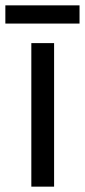

<svg xmlns="http://www.w3.org/2000/svg" viewBox="-39 -697 317 717"><path d="M163 0H78V-536H163ZM258 -677V-609H-19V-677Z"/></svg>

Font: Noto Sans Thai SemiCondensed
Style: Regular
Weight: 400
Width: 4
Designer: Monotype Design Team
Foundry: Monotype Imaging Inc.
Version: Version 2.001